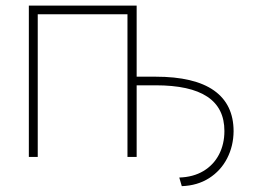

<svg xmlns="http://www.w3.org/2000/svg" viewBox="-20 -550 888 673"><path d="M81.1 -530.3H459V-281.2H525.4Q661.6 -281.2 730.2 -232.7Q798.8 -184.1 798.8 -89.8Q798.3 -38.1 776.1 5.1Q753.9 48.3 712.9 74.5Q671.9 100.6 617.2 102.5L608.4 72.3Q657.2 70.8 692.9 49.6Q728.5 28.3 747.6 -8.3Q766.6 -44.9 766.6 -90.8Q766.6 -171.4 706.5 -211.2Q646.5 -251 525.4 -251H459V0H426.8V-500H112.3V0H81.1Z"/></svg>

Font: Pretendard Std Thin
Style: Regular
Weight: 100
Designer: Base glyphs from Inter by Rasmus Andersson; Hangeul glyphs from Noto Sans CJK(Source Han Sans) by Jang Soo-young and Kan
Foundry: Kil Hyung-jin
Version: Version 1.309